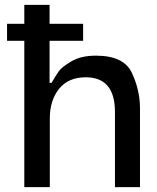

<svg xmlns="http://www.w3.org/2000/svg" viewBox="-20 -770 648 790"><path d="M556 -325V0H453V-309Q453 -452 333 -452Q261 -452 223 -404.5Q185 -357 185 -284V0H80V-602H9V-672H80V-750H184V-672H322V-602H184V-429H192Q210 -460 222 -477Q234 -494 273.5 -517.5Q313 -541 375 -541Q490 -541 523 -469.5Q556 -398 556 -325Z"/></svg>

Font: Be Vietnam Medium
Style: Regular
Weight: 500
Designer: Gabriel Lam
Foundry: TypeRant
Version: Version 4.000